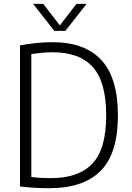

<svg xmlns="http://www.w3.org/2000/svg" viewBox="-20 -965 679 990"><path d="M234 5.5Q198 5.5 162.8 3.5Q127.5 1.5 83 -3.5V-731Q122 -738 165 -742.8Q208 -747.5 249.5 -747.5Q417.5 -747.5 502.8 -655.2Q588 -563 588 -370Q588 -172.5 498.5 -83.5Q409 5.5 234 5.5ZM243 -46.5Q385 -46.5 456.2 -121.2Q527.5 -196 527.5 -370Q527.5 -541.5 459.2 -618.5Q391 -695.5 250.5 -695.5Q225 -695.5 197.2 -693Q169.5 -690.5 141.5 -686.5V-52.5Q166.5 -49 190.8 -47.8Q215 -46.5 243 -46.5ZM260 -806 150.5 -945H203L288.5 -834L374 -945H426.5L317 -806Z"/></svg>

Font: Encode Sans SmCnd Lt
Style: Regular
Weight: 300
Width: 4
Designer: Multiple Designers
Foundry: Impallari Type
Version: Version 3.002; ttfautohint (v1.8.3) -l 8 -r 50 -G 200 -x 14 